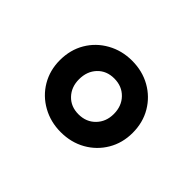

<svg xmlns="http://www.w3.org/2000/svg" viewBox="-69 -829 511 511"><g transform="rotate(45 186.5 -573.5)"><path d="M188 -439Q150 -439 118.5 -456.5Q87 -474 69 -504.5Q51 -535 51 -573Q51 -612 69 -642.5Q87 -673 118.5 -690.5Q150 -708 188 -708Q227 -708 258 -690.5Q289 -673 307 -642.5Q325 -612 325 -573Q325 -535 307 -504.5Q289 -474 258 -456.5Q227 -439 188 -439ZM188 -506Q217 -506 235.5 -525Q254 -544 254 -573Q254 -603 235.5 -622Q217 -641 188 -641Q159 -641 141 -622Q123 -603 123 -573Q123 -544 141 -525Q159 -506 188 -506Z"/></g></svg>

Font: Murecho
Style: Bold
Weight: 700
Designer: Neil Summerour
Foundry: Positype
Version: Version 1.010; ttfautohint (v1.8.3)